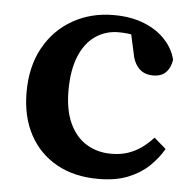

<svg xmlns="http://www.w3.org/2000/svg" viewBox="-43 -552 614 609"><g transform="rotate(5 263.5 -247.0)"><path d="M291 14Q214 14 158 -17.5Q102 -49 71.5 -106Q41 -163 41 -241Q41 -322 74 -382Q107 -442 165 -475Q223 -508 295 -508Q351 -508 393 -491Q435 -474 461 -445.5Q487 -417 495 -383Q491 -357 476.5 -342.5Q462 -328 436 -328Q407 -328 390 -346Q373 -364 368 -396L349 -482L415 -432Q393 -443 369 -449Q345 -455 315 -455Q274 -455 241.5 -432.5Q209 -410 191 -366Q173 -322 173 -257Q173 -195 192.5 -153Q212 -111 246.5 -90Q281 -69 325 -69Q355 -69 378.5 -77Q402 -85 421.5 -99Q441 -113 458 -132L496 -99Q478 -68 451 -42.5Q424 -17 385 -1.5Q346 14 291 14Z"/></g></svg>

Font: Source Serif 4 SemiBold
Style: Regular
Weight: 600
Designer: Frank Grießhammer
Foundry: Adobe Systems Incorporated
Version: Version 4.004;hotconv 1.0.116;makeotfexe 2.5.65601